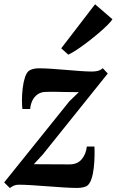

<svg xmlns="http://www.w3.org/2000/svg" viewBox="-35 -892 560 922"><path d="M343.5 -449.5Q330 -449.5 312.8 -449.8Q295.5 -450 276.5 -450.2Q257.5 -450.5 239.5 -451Q221.5 -451.5 206.8 -451.2Q192 -451 182.5 -450.5Q161 -450 145 -438.5Q129 -427 120.2 -408.5Q111.5 -390 110 -368.5H72.5Q70.5 -385 70.5 -412.2Q70.5 -439.5 74 -468.8Q77.5 -498 85.2 -521.5Q93 -545 106 -553.5Q111.5 -557 123 -560.5Q134.5 -564 152 -564Q177 -564 210.5 -561.8Q244 -559.5 280 -556.5Q316 -553.5 349.2 -551Q382.5 -548.5 407 -548.5Q423.5 -548.5 436 -552Q448.5 -555.5 458.5 -564.5L482.5 -539L170 -149.5L127.5 -103.5Q146.5 -103.5 169.5 -103.2Q192.5 -103 216.2 -103Q240 -103 261 -102.8Q282 -102.5 298 -102.5Q336.5 -102.5 357.2 -127Q378 -151.5 382 -188.5H418.5Q419.5 -170 419 -142.2Q418.5 -114.5 415.2 -85.2Q412 -56 404.2 -32.8Q396.5 -9.5 383 0.5Q377 4.5 364.5 7.5Q352 10.5 334.5 10.5Q307 10.5 269.5 8Q232 5.5 191.8 2.5Q151.5 -0.5 115.8 -2.8Q80 -5 56 -5Q43.5 -5 33.8 -1.5Q24 2 12.5 11L-15 -16L298 -405.5ZM259 -660 421.5 -871.5 505 -799.5Q499 -789.5 481.2 -771.8Q463.5 -754 438.8 -733Q414 -712 387 -691.2Q360 -670.5 335.2 -654Q310.5 -637.5 293 -629.5Z"/></svg>

Font: Merriweather 24pt SemiCondensed
Style: Bold Italic
Weight: 700
Width: 4
Italic angle: -7.8°
Designer: Eben Sorkin
Foundry: Eben Sorkin
Version: Version 2.101